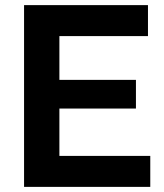

<svg xmlns="http://www.w3.org/2000/svg" viewBox="-20 -730 641 750"><path d="M212 -121H567V0H74V-710H558V-589H212V-418H511V-306H212Z"/></svg>

Font: Raleway
Style: Bold
Weight: 700
Designer: Matt McInerney, Pablo Impallari, Rodrigo Fuenzalida
Foundry: Matt McInerney, Pablo Impallari, Rodrigo Fuenzalida
Version: Version 3.000